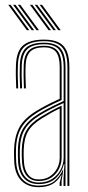

<svg xmlns="http://www.w3.org/2000/svg" viewBox="-20 -770 366 795"><path d="M259.2 0V-492Q259.2 -549.5 236.8 -574.5Q214.2 -599.5 162.2 -599.5Q108.8 -599.5 82.6 -577.6Q56.5 -555.8 54.2 -501.8Q53.2 -479.8 53.6 -454.5Q54 -429.2 55.2 -404H47.2Q46 -429.8 45.6 -454.9Q45.2 -480 46.2 -502Q48.5 -560 76.9 -583Q105.2 -606 162.2 -606Q199.8 -606 222.9 -594.5Q246 -583 256.6 -557.9Q267.2 -532.8 267.2 -492V0ZM140.2 -14.2Q173.8 -14.2 196.8 -29.6Q219.8 -45 231.6 -68.5Q243.5 -92 243.5 -116.5V-343.5Q214 -330.5 188.1 -316.9Q162.2 -303.2 144 -292Q101 -265.5 82.2 -233.6Q63.5 -201.8 62.2 -150Q62 -134 62.1 -123.1Q62.2 -112.2 63.2 -96.8Q66.2 -56.5 86.5 -35.4Q106.8 -14.2 140.2 -14.2ZM140.2 -20.5Q109.5 -20.5 91.8 -40.6Q74 -60.8 71.2 -97.8Q70 -115.5 70 -125.4Q70 -135.2 70.2 -149.5Q71.5 -199.8 89.2 -230Q107 -260.2 148.5 -285.8Q167.8 -297.5 190.4 -310Q213 -322.5 235.2 -332.5V-116.5Q235.2 -94 224.8 -71.9Q214.2 -49.8 193.2 -35.1Q172.2 -20.5 140.2 -20.5ZM140.2 -27Q167.5 -27 186.9 -39.9Q206.2 -52.8 216.8 -73.2Q227.2 -93.8 227.2 -116.5V-320.8Q207 -311.2 189.2 -301Q171.5 -290.8 152.2 -279Q112.8 -254.8 96.1 -225.9Q79.5 -197 78.2 -149.2Q78 -136.8 78 -126Q78 -115.2 79.2 -97.5Q81.8 -63.8 97.5 -45.4Q113.2 -27 140.2 -27ZM140.2 5Q95.8 5 69.4 -20.9Q43 -46.8 39.2 -96Q38.2 -111 38.1 -123.1Q38 -135.2 38.2 -151Q39.5 -201 58.5 -239.5Q77.5 -278 131.5 -311.2Q144.8 -319.2 159.8 -327.5Q174.8 -335.8 191.6 -344.1Q208.5 -352.5 227.2 -360.8V-492Q227.2 -535 212.2 -554.5Q197.2 -574 162.2 -574Q124 -574 105.9 -556.8Q87.8 -539.5 86.2 -500.5Q85.2 -478.5 85.6 -454.2Q86 -430 87.2 -404H79.2Q77.8 -433 77.6 -457Q77.5 -481 78.2 -500.8Q80 -542.5 99.6 -561.5Q119.2 -580.5 162.2 -580.5Q201.2 -580.5 218.2 -559.5Q235.2 -538.5 235.2 -492V-355.8Q206.5 -343 179.8 -329.4Q153 -315.8 135.5 -304.8Q89.2 -276.2 68.4 -241.1Q47.5 -206 46.2 -150.8Q46 -135 46.1 -123.4Q46.2 -111.8 47.2 -96.2Q50.8 -50.5 74.9 -26Q99 -1.5 140.2 -1.5Q182.5 -1.5 205.1 -20Q227.8 -38.5 240.2 -67.2H242.2L235 -20.5V0H227V-13.8L235 -44.5H233Q216.8 -18 194.5 -6.5Q172.2 5 140.2 5ZM243 0V-29.5L246.8 -90.8H244.8Q235.5 -54.8 209.9 -31.2Q184.2 -7.8 140.2 -7.8Q101.8 -7.8 80 -31.4Q58.2 -55 55.2 -96.8Q54.2 -113 54.1 -124.1Q54 -135.2 54.2 -150.2Q55.5 -204.2 75.4 -237.6Q95.2 -271 140 -298.5Q152.5 -306.2 168.1 -314.8Q183.8 -323.2 202.8 -332.6Q221.8 -342 243.5 -351.8V-492Q243.5 -542 224.6 -564.4Q205.8 -586.8 162.2 -586.8Q114.8 -586.8 93.5 -566.6Q72.2 -546.5 70.2 -501Q69.5 -482.8 69.6 -457.6Q69.8 -432.5 71.2 -404H63.2Q61.8 -432.2 61.6 -457.1Q61.5 -482 62.2 -501.2Q64.2 -550.5 87.6 -571.9Q111 -593.2 162.2 -593.2Q210 -593.2 230.6 -569.5Q251.2 -545.8 251.2 -492V0ZM131.2 -645 54.2 -750H64.2L141.2 -645ZM91.2 -645 14.2 -750H24.2L101.2 -645ZM111.2 -645 34.2 -750H44.2L121.2 -645ZM221.2 -645 144.2 -750H154.2L231.2 -645ZM181.2 -645 104.2 -750H114.2L191.2 -645ZM201.2 -645 124.2 -750H134.2L211.2 -645Z"/></svg>

Font: Big Shoulders Inline Text Thin
Style: Regular
Weight: 100
Designer: Patric King
Foundry: XO Type Co
Version: Version 2.002